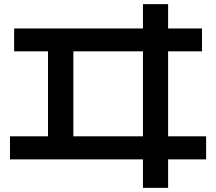

<svg xmlns="http://www.w3.org/2000/svg" viewBox="-20 -822 1040 924"><path d="M668 -55H28V-166H211V-575H48V-685H668V-802H789V-685H952V-575H789V-166H972V-55H789V82H668ZM668 -166V-575H333V-166Z"/></svg>

Font: Enso SemiBold
Style: Regular
Weight: 600
Designer: Coji Morishita
Foundry: UNDERFOREST DESIGN
Version: Version 1.000